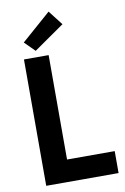

<svg xmlns="http://www.w3.org/2000/svg" viewBox="-103 -1019 699 1077"><g transform="rotate(-10 246.5 -480.0)"><path d="M70.3 -719.7H210.9V-125H482.4V0H70.3ZM85.9 -813.5 252.9 -960 317.4 -877 143.6 -755.9Z"/></g></svg>

Font: Reddit Sans Strawberry
Style: Bold
Weight: 700
Designer: Stephen Hutchings
Foundry: Reddit
Version: Version 1.013